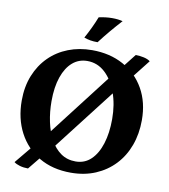

<svg xmlns="http://www.w3.org/2000/svg" viewBox="-96 -961 942 1071"><g transform="rotate(10 374.5 -426.0)"><path d="M374 9Q269.6 9 193.8 -35.8Q118 -80.6 76.5 -159.3Q35 -238 35 -340.6Q35 -419 60.5 -482.5Q86 -546 131.6 -591.4Q177.2 -636.8 239 -660.9Q300.8 -685 374 -685Q474.4 -685 551.2 -643Q628 -601 671 -525.1Q714 -449.2 714 -348.4Q714 -270.2 690 -204.9Q666 -139.6 620.9 -91.8Q575.8 -44 513.2 -17.5Q450.6 9 374 9ZM389.2 -57.4Q440.4 -57.4 476.1 -91.5Q511.8 -125.6 530.8 -186Q549.8 -246.4 549.8 -325.4Q549.8 -407.6 525.7 -474.3Q501.6 -541 458.5 -580.9Q415.4 -620.8 357.8 -620.8Q309.6 -620.8 274.2 -590.3Q238.8 -559.8 219 -502.7Q199.2 -445.6 199.2 -365.8Q199.2 -304.6 211 -248.9Q222.8 -193.2 246.5 -150.2Q270.2 -107.2 305.7 -82.3Q341.2 -57.4 389.2 -57.4ZM542.2 -604.8 617.2 -700.4Q640.6 -700.4 663.5 -695.3Q686.4 -690.2 700 -679.6L615.2 -571.8ZM211.4 -66.6 135.2 27.2Q109.8 27.2 88.3 21Q66.8 14.8 55.2 5.2L138.4 -95.6ZM177.6 -138.6 514.6 -576.2 569.6 -521.2 233.2 -86.2ZM395.2 -733.8Q371.4 -733.8 353.1 -737Q334.8 -740.2 318 -746.6Q334.4 -776.2 350.4 -809.9Q366.4 -843.6 377 -871.6Q395.6 -875.8 414.8 -878.1Q434 -880.4 452.6 -880.4Q486.4 -880.4 512.2 -873.6Q480.4 -838.6 451.8 -804.7Q423.2 -770.8 395.2 -733.8Z"/></g></svg>

Font: Vollkorn
Style: Regular
Weight: 400
Designer: Friedrich Althausen
Foundry: Friedrich Althausen
Version: Version 4.104